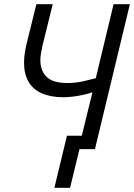

<svg xmlns="http://www.w3.org/2000/svg" viewBox="-20 -713 641 918"><path d="M240 185 300 -64H371L422 -272Q410 -267 384.5 -261Q359 -255 331.5 -251.5Q304 -248 284 -248Q222 -248 179.5 -267Q137 -286 116 -323Q95 -360 95 -413Q95 -433 98 -455.5Q101 -478 107 -503L154 -693H232L183 -494Q179 -475 176 -458Q173 -441 173 -425Q173 -374 203.5 -345Q234 -316 302 -316Q341 -316 378.5 -324.5Q416 -333 438 -339L523 -693H601L434 0H360L315 185Z"/></svg>

Font: Ubuntu Sans
Style: Italic
Weight: 400
Italic angle: -13.5°
Designer: Dalton Maag Ltd
Foundry: Dalton Maag Ltd
Version: Version 1.006